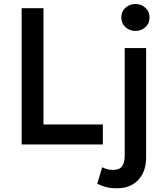

<svg xmlns="http://www.w3.org/2000/svg" viewBox="-20 -742 847 986"><path d="M91.2 0V-700H203.2V-102.8H508.2V0ZM581.9 225Q549.2 225 524.8 218.8Q500.4 212.5 479.2 201.4L504.9 116.9Q517.3 123.1 529.8 126.8Q542.3 130.5 560.1 130.5Q593.1 130.5 606.8 111.9Q620.4 93.3 620.4 57V-495H730.4V67.4Q730.4 115.6 712.1 150.9Q693.8 186.2 660.4 205.6Q627 225 581.9 225ZM675.4 -583.2Q645.8 -583.2 624.4 -602.4Q602.9 -621.6 602.9 -652.4Q602.9 -683.1 624.4 -702.3Q645.8 -721.5 675.4 -721.5Q705.1 -721.5 726.5 -702.3Q747.9 -683.1 747.9 -652.4Q747.9 -621.6 726.5 -602.4Q705.1 -583.2 675.4 -583.2Z"/></svg>

Font: Geologica Thin
Style: Regular
Weight: 100
Version: Version 1.010;gftools[0.9.28]